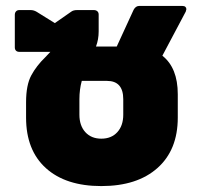

<svg xmlns="http://www.w3.org/2000/svg" viewBox="-20 -615 679 648"><path d="M595 -595Q602 -595 605.5 -592Q609 -589 609 -584Q609 -582 607 -576L528 -427Q580 -386 580 -297V-218Q580 -109 511.5 -48Q443 13 322 13Q202 13 135 -47.5Q68 -108 68 -218V-270Q68 -328 85.5 -360.5Q103 -393 133 -422L150 -440H45Q38 -440 34 -444Q30 -448 30 -455V-565Q30 -572 34 -576.5Q38 -581 45 -581H84Q94 -581 104 -575L165 -537L221 -576Q228 -581 240 -581H297Q304 -581 308.5 -577Q313 -573 313 -566V-509Q313 -482 304 -458H374L431 -582Q438 -595 450 -595ZM396 -280Q396 -342 341 -342H256Q248 -313 248 -280V-228Q248 -191 268 -169Q288 -147 322 -147Q356 -147 376 -169Q396 -191 396 -228Z"/></svg>

Font: LINE Seed Sans TH App ExtraBold
Style: Regular
Weight: 800
Designer: Dalton Maag Ltd | Thai characters by Cadson Demak Co.,Ltd.
Foundry: Dalton Maag Ltd
Version: Version 1.003